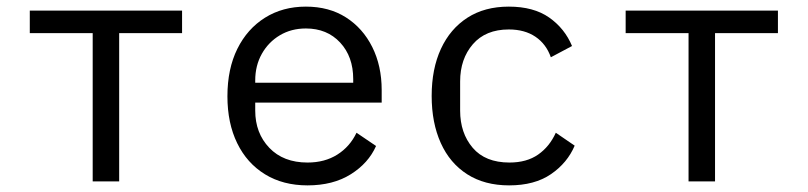

<svg xmlns="http://www.w3.org/2000/svg" viewBox="-20 -548 2440 580"><path d="M260 -448H70V-516H530V-448H340V0H260Z M909 12Q835 12 780.5 -21.5Q726 -55 696.5 -115.5Q667 -176 667 -257Q667 -340 697 -400.5Q727 -461 780.5 -494.5Q834 -528 904 -528Q974 -528 1025 -495.5Q1076 -463 1104.5 -406Q1133 -349 1133 -276V-238H751V-214Q751 -146 793.5 -101.5Q836 -57 909 -57Q961 -57 999 -81Q1037 -105 1057 -147L1116 -107Q1093 -55 1039.5 -21.5Q986 12 909 12ZM904 -462Q860 -462 825.5 -441.5Q791 -421 771 -385.5Q751 -350 751 -305V-298H1047V-309Q1047 -377 1007.5 -419.5Q968 -462 904 -462Z M1518 12Q1444 12 1391.5 -21.5Q1339 -55 1311.5 -116Q1284 -177 1284 -258Q1284 -340 1312 -400.5Q1340 -461 1392 -494.5Q1444 -528 1517 -528Q1592 -528 1639 -495Q1686 -462 1708 -409L1644 -375Q1630 -415 1597.5 -437Q1565 -459 1517 -459Q1447 -459 1408.5 -414.5Q1370 -370 1370 -302V-214Q1370 -146 1408 -101.5Q1446 -57 1519 -57Q1571 -57 1605.5 -81Q1640 -105 1659 -147L1716 -108Q1694 -56 1644.5 -22Q1595 12 1518 12Z M2060 -448H1870V-516H2330V-448H2140V0H2060Z"/></svg>

Font: Lilex Nerd Font
Style: Regular
Weight: 400
Designer: Mike Abbink, Paul van der Laan, Pieter van Rosmalen, Mikhael Khrustik
Foundry: Mikhael Khrustik
Version: Version 2.400; ttfautohint (v1.8.4.7-5d5b);Nerd Fonts 3.3.0